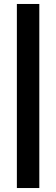

<svg xmlns="http://www.w3.org/2000/svg" viewBox="-20 -745 283 967"><path d="M65 202V-725H178V202Z"/></svg>

Font: Archivo SemiCondensed ExtraBold
Style: Regular
Weight: 800
Width: 4
Designer: Hector Gatti
Foundry: Omnibus-Type
Version: Version 2.001